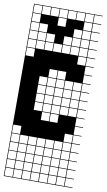

<svg xmlns="http://www.w3.org/2000/svg" viewBox="-113 -859 655 1180"><g transform="rotate(10 214.5 -269.5)"><path d="M325 -803.6V-753.6H375V-803.6ZM57.1 -700H107.1V-750H57.1ZM3.6 -700H53.6V-750H3.6ZM110.7 -700H160.7V-750H110.7ZM164.3 -700H214.3V-750H164.3ZM217.9 -700H267.9V-750H217.9ZM325 -700H375V-750H325ZM271.4 -700H321.4V-750H271.4ZM325 -646.4H375V-696.4H325ZM271.4 -646.4H321.4V-696.4H271.4ZM217.9 -646.4H267.9V-696.4H217.9ZM3.6 -646.4H53.6V-696.4H3.6ZM164.3 -646.4H214.3V-696.4H164.3ZM110.7 -646.4H160.7V-696.4H110.7ZM57.1 -646.4H107.1V-696.4H57.1ZM325 -592.9H375V-642.9H325ZM57.1 -592.9H107.1V-642.9H57.1ZM271.4 -592.9H321.4V-642.9H271.4ZM217.9 -592.9H267.9V-642.9H217.9ZM3.6 -592.9H53.6V-642.9H3.6ZM164.3 -592.9H214.3V-642.9H164.3ZM110.7 -592.9H160.7V-642.9H110.7ZM325 -539.3H375V-589.3H325ZM110.7 -539.3H160.7V-589.3H110.7ZM271.4 -539.3H321.4V-589.3H271.4ZM57.1 -539.3H107.1V-589.3H57.1ZM217.9 -539.3H267.9V-589.3H217.9ZM3.6 -539.3H53.6V-589.3H3.6ZM164.3 -539.3H214.3V-589.3H164.3ZM325 -485.7H375V-535.7H325ZM3.6 -485.7H53.6V-535.7H3.6ZM217.9 -378.6H267.9V-428.6H217.9ZM164.3 -378.6H214.3V-428.6H164.3ZM110.7 -325H160.7V-375H110.7ZM325 -325H375V-375H325ZM164.3 -325H214.3V-375H164.3ZM271.4 -325H321.4V-375H271.4ZM217.9 -325H267.9V-375H217.9ZM110.7 -271.4H160.7V-321.4H110.7ZM164.3 -271.4H214.3V-321.4H164.3ZM217.9 -271.4H267.9V-321.4H217.9ZM325 -271.4H375V-321.4H325ZM271.4 -271.4H321.4V-321.4H271.4ZM325 -217.9H375V-267.9H325ZM271.4 -217.9H321.4V-267.9H271.4ZM110.7 -217.9H160.7V-267.9H110.7ZM217.9 -217.9H267.9V-267.9H217.9ZM164.3 -217.9H214.3V-267.9H164.3ZM325 -164.3H375V-214.3H325ZM110.7 -164.3H160.7V-214.3H110.7ZM164.3 -164.3H214.3V-214.3H164.3ZM271.4 -164.3H321.4V-214.3H271.4ZM217.9 -164.3H267.9V-214.3H217.9ZM217.9 -110.7H267.9V-160.7H217.9ZM164.3 -110.7H214.3V-160.7H164.3ZM325 -3.6H375V-53.6H325ZM3.6 -3.6H53.6V-53.6H3.6ZM3.6 50H53.6V0H3.6ZM217.9 50H267.9V0H217.9ZM110.7 50H160.7V0H110.7ZM57.1 50H107.1V0H57.1ZM271.4 50H321.4V0H271.4ZM164.3 50H214.3V0H164.3ZM325 50H375V0H325ZM3.6 103.6H53.6V53.6H3.6ZM57.1 103.6H107.1V53.6H57.1ZM110.7 103.6H160.7V53.6H110.7ZM164.3 103.6H214.3V53.6H164.3ZM325 103.6H375V53.6H325ZM217.9 103.6H267.9V53.6H217.9ZM271.4 103.6H321.4V53.6H271.4ZM110.7 210.7H160.7V160.7H110.7ZM164.3 210.7H214.3V160.7H164.3ZM217.9 210.7H267.9V160.7H217.9ZM57.1 210.7H107.1V160.7H57.1ZM3.6 210.7H53.6V160.7H3.6ZM325 210.7H375V160.7H325ZM271.4 210.7H321.4V160.7H271.4ZM164.3 264.3H214.3V214.3H164.3ZM217.9 264.3H267.9V214.3H217.9ZM271.4 264.3H321.4V214.3H271.4ZM110.7 264.3H160.7V214.3H110.7ZM57.1 264.3H107.1V214.3H57.1ZM325 264.3H375V214.3H325ZM3.6 264.3H53.6V214.3H3.6ZM271.4 -803.6V-753.6H321.4V-803.6ZM217.9 -803.6V-753.6H267.9V-803.6ZM164.3 -803.6V-753.6H214.3V-803.6ZM110.7 -803.6V-753.6H160.7V-803.6ZM57.1 -803.6V-753.6H107.1V-803.6ZM3.6 -803.6V-753.6H53.6V-803.6ZM0 267.9V107.1H3.6V157.1H53.6V107.1H57.1V157.1H107.1V107.1H110.7V157.1H160.7V107.1H164.3V157.1H214.3V107.1H217.9V157.1H267.9V107.1H271.4V157.1H321.4V107.1H325V157.1H375V107.1H0V-807.1H428.6V-803.6H378.6V-753.6H428.6V-750H378.6V-700H428.6V-696.4H378.6V-646.4H428.6V-642.9H378.6V-592.9H428.6V-589.3H378.6V-539.3H428.6V-535.7H378.6V-485.7H428.6V-482.1H378.6V-432.1H428.6V-428.6H378.6V-378.6H428.6V-375H378.6V-325H428.6V-321.4H378.6V-271.4H428.6V-267.9H378.6V-217.9H428.6V-214.3H378.6V-164.3H428.6V-160.7H378.6V-110.7H428.6V-107.1H378.6V-57.1H428.6V-53.6H378.6V-3.6H428.6V0H378.6V50H428.6V53.6H378.6V103.6H428.6V107.1H378.6V157.1H428.6V160.7H378.6V210.7H428.6V214.3H378.6V264.3H428.6V267.9ZM107.1 -696.4V-750H160.7V-696.4ZM214.3 -696.4V-750H267.9V-696.4ZM53.6 -696.4V-750H107.1V-696.4ZM160.7 -642.9V-696.4H214.3V-642.9ZM107.1 -642.9V-696.4H160.7V-642.9ZM267.9 -750H321.4V-696.4H267.9ZM214.3 -696.4H267.9V-642.9H214.3ZM160.7 -642.9H214.3V-589.3H160.7Z"/></g></svg>

Font: Jersey 10 Charted
Style: Regular
Weight: 400
Designer: Sarah Cadigan-Fried
Version: Version 1.000; ttfautohint (v1.8.4.7-5d5b)